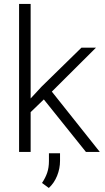

<svg xmlns="http://www.w3.org/2000/svg" viewBox="-20 -770 530 973"><path d="M415.5 0 202.1 -266.1 135.3 -201.7V0H76.7V-750H135.3V-271L190.4 -330.6L392.6 -528.3H466.3L242.7 -305.7L485.8 0ZM284.2 6.8V45.4Q284.2 84 269.5 120.6Q254.9 157.2 227.5 182.6L192.9 157.2Q210.4 131.3 219.2 105.2Q228 79.1 228 46.4V6.8Z"/></svg>

Font: Vazirmatn UI ExtraLight
Style: Regular
Weight: 200
Designer: Saber Rastikerdar
Foundry: Saber Rastikerdar
Version: Version 33.003